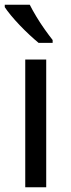

<svg xmlns="http://www.w3.org/2000/svg" viewBox="-21 -786 299 806"><path d="M173 0H85V-536H173ZM104 -766Q115 -744 131.5 -716.5Q148 -689 166.5 -663Q185 -637 200 -618V-606H141Q124 -620 103 -639.5Q82 -659 61.5 -680.5Q41 -702 24.5 -722Q8 -742 -1 -756V-766Z"/></svg>

Font: lmalayalam15
Style: Book
Weight: 400
Designer: Jelle Bosma - Monotype Design Team
Foundry: Monotype Imaging Inc.
Version: Version 2.003